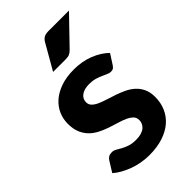

<svg xmlns="http://www.w3.org/2000/svg" viewBox="-226 -810 894 894"><g transform="rotate(-45 221.0 -363.0)"><path d="M377.5 -409.5Q372 -401 366.2 -397.2Q360.5 -393.5 350.5 -393.5Q340.5 -393.5 330 -398.5Q319.5 -403.5 306.5 -409.2Q293.5 -415 276.8 -420Q260 -425 238 -425Q204.5 -425 186 -411.2Q167.5 -397.5 167.5 -375Q167.5 -359.5 178 -349Q188.5 -338.5 205.8 -330.8Q223 -323 245 -316.2Q267 -309.5 290.2 -301.5Q313.5 -293.5 335.5 -283Q357.5 -272.5 374.8 -256.8Q392 -241 402.5 -218.8Q413 -196.5 413 -165Q413 -127.5 399.2 -95.8Q385.5 -64 359 -41Q332.5 -18 293 -5Q253.5 8 202 8Q175.5 8 149.5 3.2Q123.5 -1.5 100 -10.2Q76.5 -19 56 -30.5Q35.5 -42 20.5 -55.5L52.5 -107Q58 -116 66.2 -121Q74.5 -126 87.5 -126Q100 -126 110.5 -119.8Q121 -113.5 134 -106.2Q147 -99 164.8 -92.8Q182.5 -86.5 209 -86.5Q229 -86.5 243.5 -91Q258 -95.5 267 -103.2Q276 -111 280.2 -120.8Q284.5 -130.5 284.5 -141Q284.5 -158 273.8 -168.8Q263 -179.5 245.8 -187.5Q228.5 -195.5 206 -202Q183.5 -208.5 160.2 -216.5Q137 -224.5 114.8 -235.5Q92.5 -246.5 75.2 -263.2Q58 -280 47.2 -304.5Q36.5 -329 36.5 -364Q36.5 -396 49 -424.8Q61.5 -453.5 86.5 -475.5Q111.5 -497.5 148.8 -510.5Q186 -523.5 235 -523.5Q290 -523.5 335 -505.5Q380 -487.5 409 -458.5ZM413.5 -733.5 287 -602.5Q277 -592 267.2 -587.8Q257.5 -583.5 242 -583.5H159L229 -705.5Q236.5 -719.5 247.2 -726.5Q258 -733.5 280 -733.5Z"/></g></svg>

Font: Lato 2
Style: Regular
Weight: 800
Designer: Lukasz Dziedzic with Adam Twardoch and Botio Nikoltchev
Foundry: tyPoland Lukasz Dziedzic
Version: Version 2.015; 2015-08-06; http://www.latofonts.com/